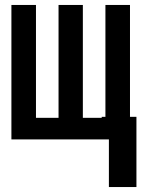

<svg xmlns="http://www.w3.org/2000/svg" viewBox="-20 -562 570 774"><path d="M26 0V-542H125V-87H216V-542H314V-87H390V-91H405V-542H504V-91H530V192H419V0Z"/></svg>

Font: Noto Sans Mono Condensed SemiBold
Style: Regular
Weight: 600
Width: 3
Designer: Monotype Design Team
Foundry: Monotype Imaging Inc.
Version: Version 2.014